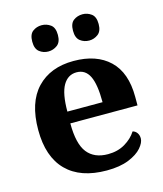

<svg xmlns="http://www.w3.org/2000/svg" viewBox="-114 -838 792 933"><g transform="rotate(-15 282.0 -372.0)"><path d="M308 10Q176 10 106 -60.5Q36 -131 36 -266Q36 -404 103.5 -475Q171 -546 288 -546Q403 -546 468 -484Q533 -422 533 -300V-257H195Q195 -154 230 -109.5Q265 -65 334 -65Q383 -65 420 -87Q457 -109 477 -141Q490 -138 498.5 -126.5Q507 -115 507 -98Q507 -77 485 -51.5Q463 -26 418.5 -8Q374 10 308 10ZM373 -316Q373 -406 352.5 -447.5Q332 -489 288 -489Q244 -489 220 -447.5Q196 -406 196 -316ZM389 -622Q363 -622 343.5 -637Q324 -652 324 -688Q324 -725 343.5 -739.5Q363 -754 389 -754Q413 -754 433 -739.5Q453 -725 453 -688Q453 -652 433 -637Q413 -622 389 -622ZM183 -622Q158 -622 138.5 -637Q119 -652 119 -688Q119 -725 138.5 -739.5Q158 -754 183 -754Q208 -754 228 -739.5Q248 -725 248 -688Q248 -652 228 -637Q208 -622 183 -622Z"/></g></svg>

Font: Noto Serif
Style: Bold
Weight: 700
Designer: Monotype Design Team
Foundry: Monotype Imaging Inc.
Version: Version 2.014